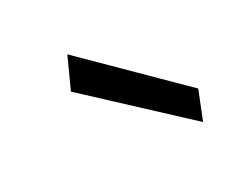

<svg xmlns="http://www.w3.org/2000/svg" viewBox="-48 -783 360 307"><g transform="rotate(-20 132.5 -629.0)"><path d="M254 -541 72 -659 87 -717 265 -594Z"/></g></svg>

Font: DM Sans 20pt Light
Style: Italic
Weight: 300
Italic angle: -10°
Version: Version 4.004;gftools[0.9.30]